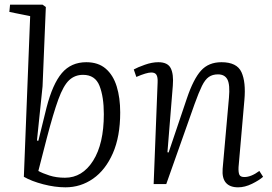

<svg xmlns="http://www.w3.org/2000/svg" viewBox="-20 -787 1162 821"><path d="M260 14Q215 14 165 1Q115 -12 82 -31L109 -718L20 -736L23 -767H162L176 -757L162 -418L138 -186L144 -185L179 -327Q205 -428 244.5 -474.5Q284 -521 349 -521Q400 -521 432 -493.5Q464 -466 479 -417.5Q494 -369 494 -306Q494 -203 462.5 -131.5Q431 -60 378 -23Q325 14 260 14ZM335 -467Q300 -467 275.5 -444Q251 -421 229.5 -362Q208 -303 180 -196L144 -56Q162 -46 191.5 -36.5Q221 -27 258 -27Q332 -27 378 -99.5Q424 -172 424 -299Q424 -373 405.5 -420Q387 -467 335 -467Z M1105 -31Q1088 -16 1057.5 -1Q1027 14 998 14Q963 14 946 -5.5Q929 -25 932 -65L959 -369Q964 -425 952.5 -447Q941 -469 912 -469Q889 -469 873 -458Q857 -447 843.5 -419.5Q830 -392 812 -342L691 0H637L654 -435Q655 -457 649 -467Q643 -477 627 -477Q607 -477 563 -458L552 -490Q568 -499 599 -510Q630 -521 657 -521Q697 -521 710 -495.5Q723 -470 719 -421L696 -136L701 -135L779 -366Q807 -449 839.5 -485Q872 -521 927 -521Q993 -521 1012.5 -478.5Q1032 -436 1025 -359L1000 -72Q999 -50 1003.5 -40Q1008 -30 1025 -30Q1054 -30 1089 -56Z"/></svg>

Font: Literata 36pt Light
Style: Italic
Weight: 300
Italic angle: -2°
Designer: Latin by Veronika Burian and Jose Scaglione. Greek by Irene Vlachou. Cyrillic by Vera Evstafieva
Foundry: TypeTogether
Version: Version 3.002